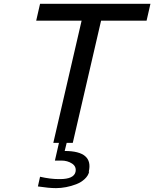

<svg xmlns="http://www.w3.org/2000/svg" viewBox="-20 -742 801 997"><path d="M741.2 -634.8H504.9L357.9 0H326.2L315.9 42Q391.1 42 422.4 69.1Q453.6 96.2 440.9 149.9H442.9Q438 170.9 419.4 188Q400.9 205.1 375.5 214.8Q350.1 224.6 323.2 229.7Q296.4 234.9 271 234.9Q233.9 234.9 176.8 226.1L188 175.8Q241.2 188 285.2 188H291Q363.3 188 372.1 150.9Q377.9 123 354.2 107.4Q330.6 91.8 298.8 91.8H265.1L286.1 0H256.8L403.8 -634.8H168L188 -722.2H761.2Z"/></svg>

Font: Perun
Style: Italic
Weight: 400
Italic angle: -12°
Foundry: Stefan Peev, Context Ltd
Version: Version 001.000